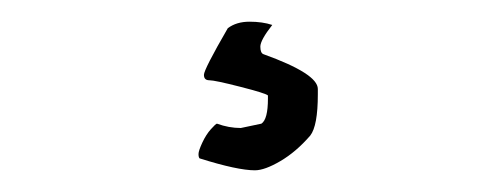

<svg xmlns="http://www.w3.org/2000/svg" viewBox="-20 -11 460 177"><path d="M190 15Q198 9 210 9Q222 9 231 12Q220 26 220 32Q220 38 223 39Q273 57 273 71V76Q273 105 266 114Q253 129 238.5 137.5Q224 146 215 146Q199 146 164 135Q163 134 163 131Q163 128 166.5 120.5Q170 113 174.5 108Q179 103 180 103Q191 107 202 107L221 103Q227 99 227 80V77Q225 75 201.5 69Q178 63 173 63Q168 63 168 58Q168 53 190 15Z"/></svg>

Font: Piedra
Style: Regular
Weight: 400
Designer: Angel Koziupa & Ale Paul
Foundry: Angel Koziupa and Alejandro Paul
Version: Version 1.000